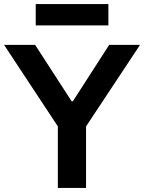

<svg xmlns="http://www.w3.org/2000/svg" viewBox="-25 -926 710 946"><path d="M260 0V-367L284 -267L-5 -705H148L328 -427H334L513 -705H665L375 -267L399 -367V0ZM151 -801V-906H509V-801Z"/></svg>

Font: Nunito Sans 6pt
Style: Bold
Weight: 700
Version: Version 3.101;gftools[0.9.27]